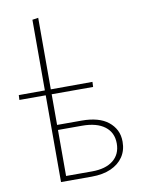

<svg xmlns="http://www.w3.org/2000/svg" viewBox="-82 -770 612 826"><g transform="rotate(-10 224.5 -356.5)"><path d="M117 0V-709L143 -713V-22H256Q316 -22 349 -48.5Q382 -75 382 -122Q382 -170 347 -196.5Q312 -223 248 -223H135V-245H251Q288 -245 317 -237Q346 -229 366 -213Q386 -197 397 -175.5Q408 -154 408 -125Q408 -87 389 -59Q370 -31 335 -15.5Q300 0 251 0ZM324 -379H2L3 -400L325 -401Z"/></g></svg>

Font: Ysabeau Office Thin
Style: Regular
Weight: 250
Designer: Christian Thalmann (Catharsis Fonts)
Version: Version 2.001;gftools[0.9.30]; featfreeze: tnum,lnum,ss02